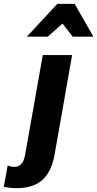

<svg xmlns="http://www.w3.org/2000/svg" viewBox="-124 -808 507 1001"><path d="M-37 173Q49 173 97 130Q145 87 161 -4L252 -521H99L7 -1Q-4 62 -49 62Q-67 62 -84 55L-104 166Q-69 173 -37 173ZM265 -788H175L16 -617H125L202 -685L255 -617H363Z"/></svg>

Font: Geom Bold
Style: Bold Italic
Weight: 700
Italic angle: -10°
Version: Version 1.102